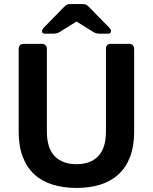

<svg xmlns="http://www.w3.org/2000/svg" viewBox="-20 -916 753 946"><path d="M202 -750Q187 -750 187 -763Q187 -771 196 -780L294 -880Q304 -891 311.5 -893.5Q319 -896 328 -896H386Q395 -896 402.5 -893.5Q410 -891 420 -880L518 -780Q527 -771 527 -763Q527 -750 512 -750H473Q465 -750 457 -751.5Q449 -753 442 -757L357 -810L272 -757Q265 -753 257 -751.5Q249 -750 241 -750ZM357 10Q292 10 239 -6.5Q186 -23 149 -57Q112 -91 92 -143.5Q72 -196 72 -268V-675Q72 -686 78.5 -693Q85 -700 96 -700H187Q198 -700 204.5 -693Q211 -686 211 -675V-268Q211 -186 249.5 -146.5Q288 -107 357 -107Q426 -107 464 -146.5Q502 -186 502 -268V-675Q502 -700 527 -700H617Q628 -700 634.5 -693Q641 -686 641 -675V-268Q641 -196 621 -143.5Q601 -91 564 -57Q527 -23 474.5 -6.5Q422 10 357 10Z"/></svg>

Font: Fz Rubik Med
Style: Regular
Weight: 500
Designer: Hubert and Fischer
Foundry: Hubert and Fischer
Version: Vit hóa bi FontZin.com